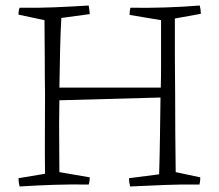

<svg xmlns="http://www.w3.org/2000/svg" viewBox="-20 -668 793 695"><path d="M51 7Q47 -7 47 -23L143 -39Q142 -109 142.5 -186Q143 -263 143 -330Q142 -389 142 -460.5Q142 -532 141 -595L47 -615Q47 -630 51 -640Q114 -639 175.5 -641.5Q237 -644 301 -648Q304 -631 305 -617L202 -603Q199 -552 197.5 -484.5Q196 -417 195 -351H562Q563 -389 563 -433Q563 -477 563 -519Q563 -561 563 -595L449 -614Q449 -628 452 -640Q517 -639 578.5 -641Q640 -643 703 -648Q707 -633 707 -618L613 -601Q613 -535 613 -462.5Q613 -390 614 -328Q614 -264 614.5 -187Q615 -110 616 -45L705 -26Q705 -11 702 0Q639 -1 577.5 1.5Q516 4 451 7Q447 -9 447 -23L556 -37Q558 -97 559 -170Q560 -243 561 -315L195 -305Q194 -264 194 -216Q194 -168 194.5 -123Q195 -78 195 -45L305 -26Q305 -12 301 0Q237 -1 175.5 1Q114 3 51 7Z"/></svg>

Font: Labrada Light
Style: Regular
Weight: 300
Designer: Mercedes Jáuregui
Foundry: Omnibus-Type Team
Version: Version 1.000; ttfautohint (v1.8.4.7-5d5b)